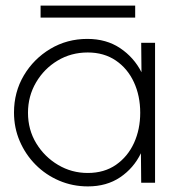

<svg xmlns="http://www.w3.org/2000/svg" viewBox="-20 -653 634 686"><path d="M484.5 -500H534V0H484.5L483.5 -105.5Q457.5 -52 409.2 -19.5Q361 13 294 13Q239.5 13 191.5 -7.5Q143.5 -28 107.2 -64.5Q71 -101 50.5 -148.8Q30 -196.5 30 -251Q30 -324 65.2 -383.5Q100.5 -443 160 -478.5Q219.5 -514 292 -514Q360 -514 409.2 -481Q458.5 -448 485.5 -395ZM293.5 -35Q352.5 -35 394.5 -64.2Q436.5 -93.5 458.8 -142.2Q481 -191 481 -250Q481 -310.5 458.5 -359.2Q436 -408 393.8 -436.8Q351.5 -465.5 293.5 -465.5Q234 -465.5 185.8 -436.5Q137.5 -407.5 108.8 -358.5Q80 -309.5 80 -250Q80 -189.5 109.5 -141Q139 -92.5 187.5 -63.8Q236 -35 293.5 -35ZM125 -633H463V-590H125Z"/></svg>

Font: Urbanist ExtraLight
Style: Regular
Weight: 200
Designer: Corey Hu
Foundry: Corey Hu
Version: Version 1.330; ttfautohint (v1.8.4.7-5d5b)